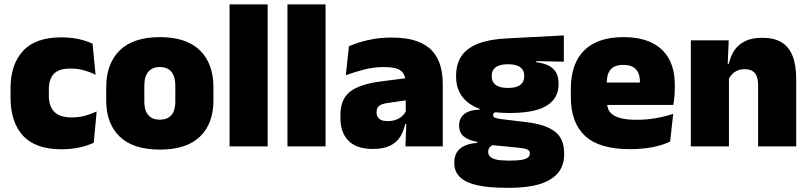

<svg xmlns="http://www.w3.org/2000/svg" viewBox="-20 -680 3762 892"><path d="M265.5 13.5Q145 13.5 87 -49.5Q29 -112.5 29 -227V-269.5Q29 -380.5 87 -443.5Q145 -506.5 265 -506.5Q294.5 -506.5 321 -502.8Q347.5 -499 370 -492.2Q392.5 -485.5 410 -477L424 -332.5Q399.5 -345 371 -353.2Q342.5 -361.5 307.5 -361.5Q253.5 -361.5 230.2 -337Q207 -312.5 207 -266.5V-234Q207 -186 232.5 -160.2Q258 -134.5 312.5 -134.5Q346.5 -134.5 374.2 -142Q402 -149.5 429 -162L415.5 -17Q388 -3.5 349 5Q310 13.5 265.5 13.5Z M722.5 15Q599 15 536.2 -45.2Q473.5 -105.5 473.5 -212.5V-275Q473.5 -384.5 536.5 -446Q599.5 -507.5 722.5 -507.5Q846 -507.5 908.8 -446Q971.5 -384.5 971.5 -275V-212.5Q971.5 -105.5 909 -45.2Q846.5 15 722.5 15ZM722.5 -124Q758 -124 776.2 -145.2Q794.5 -166.5 794.5 -206V-282Q794.5 -324.5 776.2 -346.5Q758 -368.5 722.5 -368.5Q687.5 -368.5 669 -346.5Q650.5 -324.5 650.5 -282V-206Q650.5 -166.5 669 -145.2Q687.5 -124 722.5 -124Z M1046.5 0V-659.5H1223.5V0Z M1315.5 0V-659.5H1492.5V0Z M1863.5 0 1868.5 -126 1865 -130.5V-283.5L1863.5 -301.5Q1863.5 -336 1841.2 -352.2Q1819 -368.5 1765.5 -368.5Q1717 -368.5 1672.2 -357Q1627.5 -345.5 1586.5 -330.5L1601 -465Q1626 -476 1656.5 -485.2Q1687 -494.5 1723 -500Q1759 -505.5 1799.5 -505.5Q1868 -505.5 1913.8 -489.8Q1959.5 -474 1986.5 -445.2Q2013.5 -416.5 2025.2 -377Q2037 -337.5 2037 -290V0ZM1711 12Q1637 12 1599.2 -25.8Q1561.5 -63.5 1561.5 -133V-145.5Q1561.5 -219.5 1606.8 -254.5Q1652 -289.5 1751.5 -302L1877 -318L1887.5 -217L1781 -201.5Q1752 -197.5 1740.8 -187.8Q1729.5 -178 1729.5 -159V-157Q1729.5 -139.5 1741.2 -128.5Q1753 -117.5 1780.5 -117.5Q1803.5 -117.5 1820.2 -123.8Q1837 -130 1848.2 -140.5Q1859.5 -151 1866 -163.5L1891 -103.5H1862.5Q1855 -70 1838.8 -44Q1822.5 -18 1792 -3Q1761.5 12 1711 12Z M2346.5 -155Q2221.5 -155 2160.2 -199.2Q2099 -243.5 2099 -322V-328Q2099 -383 2124.2 -420Q2149.5 -457 2201.5 -477.2Q2253.5 -497.5 2333.5 -501.5L2599.5 -515.5V-393.5L2471.5 -396V-391Q2507 -386.5 2530 -374.5Q2553 -362.5 2564 -342Q2575 -321.5 2575 -291.5V-288.5Q2575 -223.5 2520 -189.2Q2465 -155 2346.5 -155ZM2337.5 66H2354Q2387 66 2406 62.2Q2425 58.5 2433.2 51.2Q2441.5 44 2441.5 34V33Q2441.5 19 2428.2 13.8Q2415 8.5 2392 6.5L2245 -8L2282.5 -10.5Q2272 -8.5 2264.2 -3.8Q2256.5 1 2252.2 8.2Q2248 15.5 2248 25.5V26.5Q2248 38.5 2256.8 47.5Q2265.5 56.5 2285.2 61.2Q2305 66 2337.5 66ZM2329.5 192.5Q2252.5 192.5 2199 181Q2145.5 169.5 2118 144Q2090.5 118.5 2090.5 77V75Q2090.5 46.5 2103 27Q2115.5 7.5 2139.5 -3.2Q2163.5 -14 2197 -16V-21Q2157.5 -28 2135.2 -45.5Q2113 -63 2113 -96V-97Q2113 -121 2124.2 -137Q2135.5 -153 2156.8 -161.5Q2178 -170 2208 -170.5V-190L2325.5 -160H2294Q2282 -160 2276.5 -156.5Q2271 -153 2271 -146V-145.5Q2271 -136 2280.5 -132.5Q2290 -129 2310.5 -126.5L2426 -112.5Q2514 -102 2557.5 -69.2Q2601 -36.5 2601 33V36.5Q2601 89.5 2571.8 124Q2542.5 158.5 2486.5 175.5Q2430.5 192.5 2350 192.5ZM2340 -271.5Q2366 -271.5 2382.5 -277.8Q2399 -284 2407.2 -296Q2415.5 -308 2415.5 -325V-328Q2415.5 -345 2407.2 -357Q2399 -369 2382.5 -375.2Q2366 -381.5 2340 -381.5Q2314.5 -381.5 2297.8 -375.2Q2281 -369 2272.8 -357.2Q2264.5 -345.5 2264.5 -328V-325Q2264.5 -308 2272.8 -296Q2281 -284 2297.8 -277.8Q2314.5 -271.5 2340 -271.5Z M2906 13Q2764.5 13 2698.2 -48.5Q2632 -110 2632 -228.5V-267Q2632 -384.5 2694.2 -446Q2756.5 -507.5 2876 -507.5Q2955.5 -507.5 3008.5 -481.2Q3061.5 -455 3088.2 -405.8Q3115 -356.5 3115 -287V-271.5Q3115 -251.5 3113.2 -230.8Q3111.5 -210 3108 -192.5H2949.5Q2951.5 -223 2952.2 -250Q2953 -277 2953 -298.5Q2953 -324.5 2945 -342.2Q2937 -360 2920 -369.2Q2903 -378.5 2876 -378.5Q2835.5 -378.5 2817.2 -357.5Q2799 -336.5 2799 -298V-253.5L2800 -234.5V-203.5Q2800 -188 2805.5 -173.5Q2811 -159 2825.8 -147.8Q2840.5 -136.5 2867.8 -130Q2895 -123.5 2938.5 -123.5Q2983 -123.5 3025.5 -130.8Q3068 -138 3107.5 -151L3093.5 -22.5Q3059 -5.5 3011.2 3.8Q2963.5 13 2906 13ZM2725.5 -192.5V-296.5H3072.5V-192.5Z M3502 0V-283Q3502 -306.5 3496.2 -323.5Q3490.5 -340.5 3476.5 -349.5Q3462.5 -358.5 3438.5 -358.5Q3420 -358.5 3405.5 -352Q3391 -345.5 3380.8 -334.8Q3370.5 -324 3364.5 -310.5L3337.5 -383.5H3366Q3373.5 -418 3391.2 -445.2Q3409 -472.5 3440.8 -488.5Q3472.5 -504.5 3522 -504.5Q3576 -504.5 3610.8 -483.5Q3645.5 -462.5 3662.2 -420.2Q3679 -378 3679 -313.5V0ZM3189.5 0V-492.5H3365.5L3360 -366L3366.5 -348V0Z"/></svg>

Font: Anek Gurmukhi Medium ExtraBold
Style: Regular
Weight: 800
Version: Version 1.003